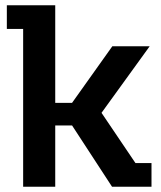

<svg xmlns="http://www.w3.org/2000/svg" viewBox="-20 -710 612 730"><path d="M68 -600H6V-690H190V-319H254L407 -534H549L366 -281L495 -90H556V0H406L254 -233H190V0H68Z"/></svg>

Font: Mozilla Headline BETA SemiBold
Style: Regular
Weight: 600
Designer: Studio DRAMA
Foundry: Studio DRAMA
Version: Version 0.100